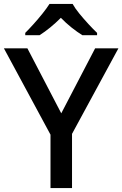

<svg xmlns="http://www.w3.org/2000/svg" viewBox="-20 -961 625 981"><path d="M293 -382 466 -714H585L348 -277V0H238V-273L0 -714H120ZM351 -941Q363 -919 385.5 -891.5Q408 -864 432.5 -837.5Q457 -811 476 -793V-781H401Q375 -797 346 -820Q317 -843 291 -870Q237 -816 182 -781H109V-793Q128 -812 151.5 -838Q175 -864 197 -891.5Q219 -919 233 -941Z"/></svg>

Font: Noto Kufi Arabic Medium
Style: Regular
Weight: 500
Designer: Monotype Design Team, David Williams, Khaled Hosny
Foundry: Google LLC
Version: Version 2.109; ttfautohint (v1.8.4.7-5d5b)